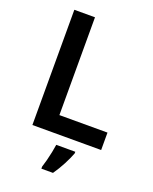

<svg xmlns="http://www.w3.org/2000/svg" viewBox="-169 -805 888 1118"><g transform="rotate(20 275.0 -246.5)"><path d="M93 0V-714H221V-108H519V0ZM381 71Q370 101 348.5 142.5Q327 184 301 221H229V208Q235 190 242 163.5Q249 137 254.5 109.5Q260 82 263 61H381Z"/></g></svg>

Font: Noto Sans SemiBold
Style: Regular
Weight: 600
Designer: Monotype Design Team
Foundry: Monotype Imaging Inc.
Version: Version 2.007